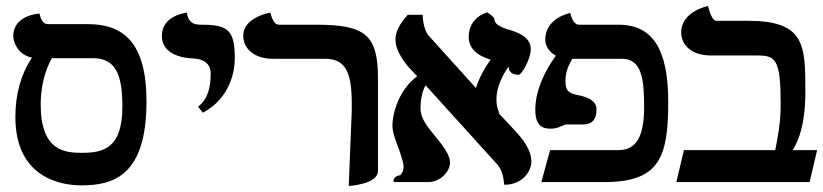

<svg xmlns="http://www.w3.org/2000/svg" viewBox="-20 -604 2732 637"><path d="M250 11C356 11 466 -21 466 -267C466 -466 387 -524 271 -524H138C125 -524 116 -536 111 -559C111 -559 24 -555 24 -484C24 -465 39 -422 86 -413C49 -357 31 -291 31 -216C31 -17 178 11 250 11ZM288 -411C366 -411 386 -353 386 -250C386 -114 325 -97 253 -97C197 -97 115 -101 115 -258C115 -314 128 -368 152 -411Z M653 -230C745 -279 759 -370 759 -410C759 -503 737 -522 650 -522C629 -522 606 -523 600 -562C600 -562 517 -554 517 -485C517 -440 555 -413 621 -410C657 -409 679 -391 679 -361C679 -313 669 -274 637 -250Z M1137 13C1137 13 1234 8 1234 -37V-344C1234 -488 1192 -522 1030 -522H905C892 -522 883 -538 877 -562C877 -562 787 -548 787 -485C787 -443 824 -409 884 -409H1057C1122 -409 1147 -372 1147 -262V-236Z M1741 -441C1741 -483 1695 -498 1663 -507C1623 -520 1621 -532 1620 -542C1619 -545 1618 -548 1597 -563C1597 -563 1535 -549 1535 -481C1535 -446 1560 -420 1608 -406C1585 -375 1569 -343 1559 -312C1507 -370 1453 -429 1402 -486C1391 -499 1384 -522 1382 -555H1333C1306 -525 1292 -499 1292 -473C1292 -445 1307 -416 1335 -382C1344 -372 1355 -361 1364 -351C1305 -307 1282 -232 1282 -186C1282 -166 1294 -133 1305 -105C1311 -85 1319 -65 1319 -50C1319 -36 1311 -23 1305 -22C1291 -21 1282 -7 1287 0H1403C1437 0 1473 -32 1473 -65C1473 -92 1446 -125 1419 -158C1397 -185 1375 -212 1375 -245C1375 -266 1379 -299 1392 -321C1477 -227 1548 -149 1633 -55H1632C1644 -42 1650 -21 1653 9C1714 9 1743 -36 1743 -68C1743 -96 1728 -126 1699 -159C1677 -183 1655 -207 1633 -230H1637C1630 -241 1627 -257 1627 -275C1627 -306 1640 -343 1665 -380C1669 -380 1671 -380 1671 -380C1671 -380 1666 -379 1670 -372H1669C1674 -363 1681 -356 1701 -356C1711 -356 1741 -409 1741 -441Z M2117 -249C2117 -155 2093 -106 2033 -106H1805L1776 0H1986C2169 0 2197 -84 2197 -266C2197 -435 2149 -522 2032 -522H1901C1888 -522 1878 -535 1872 -561C1872 -561 1789 -545 1789 -473C1789 -451 1802 -432 1824 -419C1784 -364 1756 -300 1756 -240C1756 -190 1777 -177 1806 -177C1824 -177 1832 -181 1841 -185C1849 -188 1856 -191 1859 -191H1914C1949 -191 1959 -213 1959 -241C1959 -266 1938 -281 1895 -289C1863 -295 1856 -307 1856 -336C1856 -361 1864 -385 1879 -409H2043C2110 -409 2117 -340 2117 -249Z M2462 -535H2356C2345 -535 2335 -559 2329 -584C2329 -584 2240 -567 2240 -496C2240 -453 2277 -420 2338 -420H2491C2554 -420 2570 -408 2570 -257C2570 -196 2560 -146 2552 -106H2249L2224 0H2666L2691 -106H2610C2648 -167 2652 -251 2652 -302C2652 -455 2650 -535 2462 -535Z"/></svg>

Font: Libertinus Serif Semibold
Style: Regular
Weight: 600
Designer: Philipp H. Poll, Khaled Hosny
Foundry: Caleb Maclennan
Version: Version 7.050;RELEASE